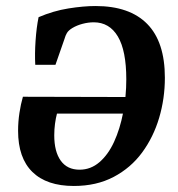

<svg xmlns="http://www.w3.org/2000/svg" viewBox="-20 -604 591 637"><path d="M225 13Q135 13 87.5 -33.5Q40 -80 40 -170Q40 -200 44.5 -229.5Q49 -259 56 -283L452 -282L442 -227H169Q165 -212 162.5 -193.5Q160 -175 160 -155Q160 -101 181.5 -71Q203 -41 244 -41Q281 -41 310 -66Q339 -91 358.5 -133.5Q378 -176 388.5 -230Q399 -284 399 -341Q399 -436 371 -483Q343 -530 291 -530Q273 -530 254 -525Q235 -520 220 -511Q207 -503 202 -494.5Q197 -486 194 -475L164 -389H97Q95 -425 98 -469Q101 -513 108 -547Q157 -568 207 -576Q257 -584 297 -584Q410 -584 468.5 -524.5Q527 -465 527 -346Q527 -277 508 -213Q489 -149 451.5 -98Q414 -47 357 -17Q300 13 225 13Z"/></svg>

Font: Yrsa SemiBold
Style: Italic
Weight: 600
Italic angle: -7.10001°
Version: Version 2.004